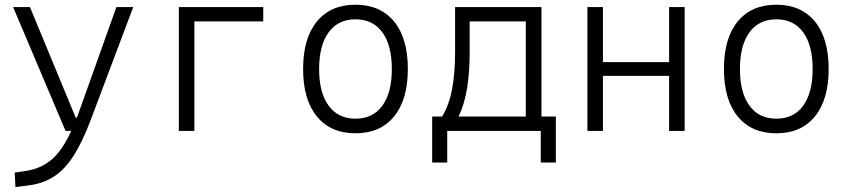

<svg xmlns="http://www.w3.org/2000/svg" viewBox="-20 -547 3556 802"><path d="M44.4 234.4 41.5 173.8 90.3 166.5Q151.4 157.2 195.8 119.4Q240.2 81.5 277.8 0H253.9L34.7 -517.6H105L296.4 -55.2H300.8Q303.7 -62.5 306.6 -70.3L466.3 -517.6H536.6L358.9 -45.9Q323.7 47.4 286.9 104.5Q250 161.6 205.3 190.4Q160.6 219.2 102.1 227.1Z M727.1 0V-517.6H1079.6V-457.5H792V0Z M1464.8 9.8Q1361.3 9.8 1303.7 -60.5Q1246.1 -130.9 1246.1 -258.8Q1246.1 -387.2 1303.7 -457.3Q1361.3 -527.3 1464.8 -527.3Q1568.4 -527.3 1626 -457.3Q1683.6 -387.2 1683.6 -258.8Q1683.6 -130.9 1626 -60.5Q1568.4 9.8 1464.8 9.8ZM1464.8 -51.3Q1537.6 -51.3 1577.1 -105.5Q1616.7 -159.7 1616.7 -258.8Q1616.7 -357.9 1577.1 -412.1Q1537.6 -466.3 1464.8 -466.3Q1392.6 -466.3 1352.8 -412.1Q1313 -357.9 1313 -258.8Q1313 -159.7 1352.8 -105.5Q1392.6 -51.3 1464.8 -51.3Z M1785.2 131.8V-60.1H1826.7Q1855.5 -107.4 1868.2 -173.8Q1880.9 -240.2 1880.9 -329.1V-517.6H2241.7V-60.1H2301.8V131.8H2238.8V0H1848.1V131.8ZM2176.3 -60.1V-457.5H1941.9V-332.5Q1941.9 -247.1 1931.2 -179.4Q1920.4 -111.8 1895.5 -60.1Z M2774.9 0V-230H2498.5V0H2433.6V-517.6H2498.5V-287.6H2774.9V-517.6H2839.8V0Z M3222.7 9.8Q3119.1 9.8 3061.5 -60.5Q3003.9 -130.9 3003.9 -258.8Q3003.9 -387.2 3061.5 -457.3Q3119.1 -527.3 3222.7 -527.3Q3326.2 -527.3 3383.8 -457.3Q3441.4 -387.2 3441.4 -258.8Q3441.4 -130.9 3383.8 -60.5Q3326.2 9.8 3222.7 9.8ZM3222.7 -51.3Q3295.4 -51.3 3335 -105.5Q3374.5 -159.7 3374.5 -258.8Q3374.5 -357.9 3335 -412.1Q3295.4 -466.3 3222.7 -466.3Q3150.4 -466.3 3110.6 -412.1Q3070.8 -357.9 3070.8 -258.8Q3070.8 -159.7 3110.6 -105.5Q3150.4 -51.3 3222.7 -51.3Z"/></svg>

Font: Cascadia Mono PL Light
Style: Regular
Weight: 300
Monospace: yes
Designer: Aaron Bell
Foundry: Saja Typeworks
Version: Version 2404.023; ttfautohint (v1.8.4)